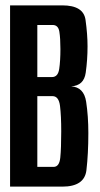

<svg xmlns="http://www.w3.org/2000/svg" viewBox="-20 -695 373 715"><path d="M17.5 0H212Q294.5 0 301.8 -61Q309 -122 309 -199.5Q309 -262 300.8 -316.2Q292.5 -370.5 245 -373.5Q292.5 -376 299.2 -424.2Q306 -472.5 306 -522.5Q306 -567 298.5 -621Q291 -675 212 -675H17.5ZM119 -73.5V-337H175.5Q199 -337 203.5 -300.5Q208 -264 208 -206Q208 -142.5 204.5 -108Q201 -73.5 179.5 -73.5ZM119 -408V-602H176Q197 -602 201 -577.2Q205 -552.5 205 -512.5Q205 -468.5 200.5 -438.2Q196 -408 173.5 -408Z"/></svg>

Font: Anybody ExtraCondensed Medium
Style: Regular
Weight: 500
Width: 2
Version: Version 1.113;gftools[0.9.25]